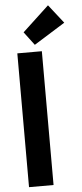

<svg xmlns="http://www.w3.org/2000/svg" viewBox="-64 -1011 447 1045"><g transform="rotate(-5 160.0 -488.5)"><path d="M185 -731H51V0H185ZM320 -875 240 -977 95 -842 150 -769Z"/></g></svg>

Font: Righteous
Style: Regular
Weight: 400
Designer: Astigmatic (AOETI)
Foundry: Astigmatic (AOETI)
Version: Version 1.000